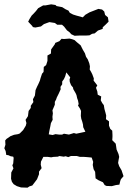

<svg xmlns="http://www.w3.org/2000/svg" viewBox="-24 -858 608 886"><path d="M103 8 73 7 54 1 39 -8 31 -19 27 -33 28 -62 38 -81 33 -95 37 -104 39 -129 37 -135 25 -137 14 -142 5 -143 2 -161 -4 -174 1 -190 0 -210 6 -217 25 -230 41 -236 59 -239 67 -242 83 -258 95 -278 98 -290 94 -305 105 -322 108 -346 118 -360V-370L130 -387L128 -400L137 -417L139 -433L140 -442L147 -458L153 -470L160 -486L163 -497L170 -518L177 -526L178 -549L189 -558L195 -577V-602L211 -611L212 -630L229 -654L231 -660L250 -668L260 -679L271 -678L297 -680L309 -677L320 -673L331 -663L348 -649L358 -629L368 -612L373 -596L381 -584L388 -566L391 -552L390 -537L396 -527L402 -515L409 -496L408 -486L425 -464L419 -453L425 -436L427 -421L443 -413L441 -395L448 -382L455 -373L458 -355L463 -337L466 -325L465 -308L479 -298V-278L485 -263L494 -255L495 -236V-226L494 -211L510 -195L512 -182L514 -168L523 -147L526 -134L523 -119L521 -106L526 -91L537 -72L546 -45L534 -31L531 -23L527 -6L511 -4L492 1L467 0L459 -4L451 -17L431 -26L417 -35L415 -65L408 -77L404 -97L406 -111L399 -131L378 -133L364 -134H345L331 -138H325H303L291 -133L279 -137L270 -135L250 -138L243 -135L223 -134L212 -132L197 -134H176L165 -112L164 -98L168 -82L156 -66V-54L147 -31L138 -19L125 -2L112 2ZM219 -235 232 -239 248 -237H263L271 -241L294 -237L317 -244L328 -241L347 -245L370 -250L360 -271L359 -283L356 -295L351 -310L349 -323L350 -346L345 -357L336 -371L339 -378L336 -394L332 -405L329 -419L325 -428L314 -447L313 -454L304 -465L298 -480L297 -491L300 -501L282 -524L277 -506L271 -493L263 -482V-469L255 -457L256 -446L247 -426L238 -408L235 -399L229 -388V-375L224 -363L218 -349L220 -335L218 -319L219 -305L211 -290L208 -274L204 -255L201 -238ZM285 -718 272 -735 262 -744H240L229 -752L204 -756L179 -747L165 -736L139 -731L128 -733L124 -739L106 -758L112 -770L122 -786L131 -795L142 -807L152 -820L175 -833H185L212 -838L232 -835L237 -830L263 -825L279 -815L292 -809L298 -799L313 -791L329 -786L358 -778L370 -790L389 -801L407 -808L430 -817L447 -814L457 -805L461 -789L474 -778L477 -758L463 -744L450 -732V-725L428 -717L413 -704L401 -702L389 -695L373 -694H343L320 -693L305 -700L297 -709Z"/></svg>

Font: Winky Rough Medium
Style: Regular
Weight: 500
Designer: Simon Atzbach
Foundry: typofactur
Version: Version 1.206; ttfautohint (v1.8.4.7-5d5b)